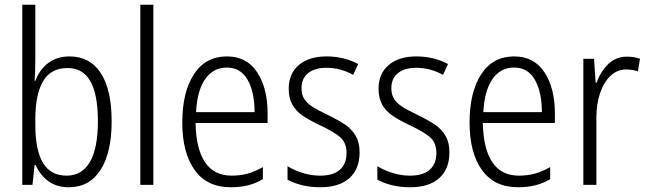

<svg xmlns="http://www.w3.org/2000/svg" viewBox="-20 -780 2732 810"><path d="M129 -531Q129 -477 126 -439H129Q147 -487 184 -514.5Q221 -542 274 -542Q359 -542 405 -472Q451 -402 451 -268Q451 -136 404 -63Q357 10 270 10Q220 10 185 -15Q150 -40 130 -84H126L117 0H74V-760H129ZM129 -276V-254Q129 -146 161.5 -92.5Q194 -39 261 -39Q326 -39 359.5 -97Q393 -155 393 -269Q393 -381 361.5 -437Q330 -493 265 -493Q194 -493 161.5 -437Q129 -381 129 -276Z M572 0V-760H627V0Z M1109 -301V-261H805Q807 -152 845 -95.5Q883 -39 957 -39Q994 -39 1024.5 -47.5Q1055 -56 1089 -75V-24Q1058 -6 1025.5 2Q993 10 953 10Q853 10 801 -63Q749 -136 749 -263Q749 -391 798 -466.5Q847 -542 937 -542Q1021 -542 1065 -475Q1109 -408 1109 -301ZM807 -307H1054Q1054 -392 1024.5 -443.5Q995 -495 937 -495Q880 -495 846 -447Q812 -399 807 -307Z M1331 10Q1253 10 1193 -22V-79Q1222 -61 1258 -50Q1294 -39 1330 -39Q1386 -39 1414 -64Q1442 -89 1442 -135Q1442 -176 1417.5 -199Q1393 -222 1331 -251Q1285 -273 1257.5 -291.5Q1230 -310 1214 -337.5Q1198 -365 1198 -406Q1198 -469 1240.5 -505.5Q1283 -542 1358 -542Q1430 -542 1491 -510L1470 -464Q1417 -494 1357 -494Q1308 -494 1280 -471.5Q1252 -449 1252 -408Q1252 -380 1264 -362Q1276 -344 1297.5 -330Q1319 -316 1363 -295Q1410 -272 1437 -253.5Q1464 -235 1480.5 -207Q1497 -179 1497 -137Q1497 -67 1454 -28.5Q1411 10 1331 10Z M1710 10Q1632 10 1572 -22V-79Q1601 -61 1637 -50Q1673 -39 1709 -39Q1765 -39 1793 -64Q1821 -89 1821 -135Q1821 -176 1796.5 -199Q1772 -222 1710 -251Q1664 -273 1636.5 -291.5Q1609 -310 1593 -337.5Q1577 -365 1577 -406Q1577 -469 1619.5 -505.5Q1662 -542 1737 -542Q1809 -542 1870 -510L1849 -464Q1796 -494 1736 -494Q1687 -494 1659 -471.5Q1631 -449 1631 -408Q1631 -380 1643 -362Q1655 -344 1676.5 -330Q1698 -316 1742 -295Q1789 -272 1816 -253.5Q1843 -235 1859.5 -207Q1876 -179 1876 -137Q1876 -67 1833 -28.5Q1790 10 1710 10Z M2321 -301V-261H2017Q2019 -152 2057 -95.5Q2095 -39 2169 -39Q2206 -39 2236.5 -47.5Q2267 -56 2301 -75V-24Q2270 -6 2237.5 2Q2205 10 2165 10Q2065 10 2013 -63Q1961 -136 1961 -263Q1961 -391 2010 -466.5Q2059 -542 2149 -542Q2233 -542 2277 -475Q2321 -408 2321 -301ZM2019 -307H2266Q2266 -392 2236.5 -443.5Q2207 -495 2149 -495Q2092 -495 2058 -447Q2024 -399 2019 -307Z M2680 -532 2671 -479Q2647 -487 2621 -487Q2584 -487 2555.5 -460Q2527 -433 2511.5 -387Q2496 -341 2496 -285V0H2441V-532H2486L2493 -430H2496Q2514 -479 2546.5 -510Q2579 -541 2625 -541Q2655 -541 2680 -532Z"/></svg>

Font: Noto Sans Display Light Narrow
Style: Regular
Weight: 300
Width: 4
Designer: Monotype Design team
Foundry: Monotype Imaging Inc.
Version: Version 1.000